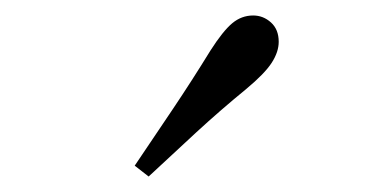

<svg xmlns="http://www.w3.org/2000/svg" viewBox="-20 -838 475 248"><path d="M154 -624Q179 -661 203.5 -697.5Q228 -734 252 -773Q268 -798 280 -808Q292 -818 307 -818Q320 -818 330 -809Q340 -800 340 -784Q340 -771 331 -757Q322 -743 298 -723Q265 -696 234 -667.5Q203 -639 172 -610Z"/></svg>

Font: Early Summer Mincho
Style: Regular
Weight: 400
Designer: GuiWonder
Version: Version 1.002